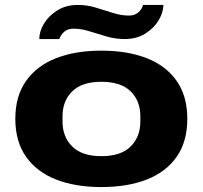

<svg xmlns="http://www.w3.org/2000/svg" viewBox="-20 -745 821 777"><path d="M139 -587Q139 -618 158 -649.5Q177 -681 212 -703Q247 -725 295 -725Q333 -725 368.5 -714Q404 -703 437.5 -692.5Q471 -682 502 -682Q525 -682 539.5 -694.5Q554 -707 559 -725H641Q641 -694 621.5 -662Q602 -630 567 -608.5Q532 -587 485 -587Q447 -587 411 -597.5Q375 -608 341.5 -618.5Q308 -629 278 -629Q254 -629 240 -616.5Q226 -604 220 -587ZM390 12Q285 12 207 -18.5Q129 -49 85.5 -110.5Q42 -172 42 -264Q42 -356 85.5 -417.5Q129 -479 207 -509.5Q285 -540 390 -540Q496 -540 574 -509.5Q652 -479 695 -417.5Q738 -356 738 -264Q738 -172 695 -110.5Q652 -49 574 -18.5Q496 12 390 12ZM390 -113Q469 -113 508.5 -152Q548 -191 548 -254V-274Q548 -337 508.5 -375.5Q469 -414 390 -414Q312 -414 272.5 -375.5Q233 -337 233 -274V-254Q233 -191 272.5 -152Q312 -113 390 -113Z"/></svg>

Font: Archivo Expanded ExtraBold
Style: Regular
Weight: 800
Width: 7
Designer: Hector Gatti
Foundry: Omnibus-Type
Version: Version 2.001; ttfautohint (v1.8.3)